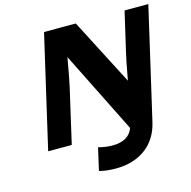

<svg xmlns="http://www.w3.org/2000/svg" viewBox="-128 -842 1175 1179"><g transform="rotate(-15 459.0 -252.0)"><path d="M918 -714 755 -8Q731 97 654.5 153.5Q578 210 466 210Q407 210 365 199L360 197L392 56L402 58Q443 68 482 68Q585 68 613 -8L354 -528Q329 -386 319 -344L240 0H90L255 -714H457L675 -292L685 -345Q695 -405 710 -468L767 -714Z"/></g></svg>

Font: Passageway
Style: BdIt
Weight: 700
Foundry: Ascender Corporation
Version: Version 1.11